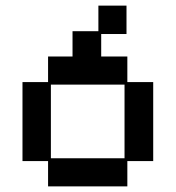

<svg xmlns="http://www.w3.org/2000/svg" viewBox="-20 -651 626 683"><path d="M151 12V-78H60V-359H151V-450H238V-540H330V-631H430V-530H340V-450H433V-359H525V-78H433V12ZM161 -88H423V-350H161Z"/></svg>

Font: Pixelify Sans
Style: Regular
Weight: 400
Designer: Stefie Justprince
Foundry: Typecalism Foundryline
Version: Version 1.000;February 13, 2025;FontCreator 15.0.0.3015 64-b